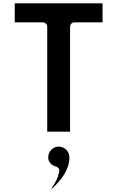

<svg xmlns="http://www.w3.org/2000/svg" viewBox="-20 -820 710 1159"><path d="M334 65C300.2 65 271 93.5 271 130C271 156.9 290.2 178.9 318.8 185.7C330.6 188.5 340.1 201.1 337.6 214.5C329.2 260.1 307.7 293.7 290.2 316.4L293.2 318.8C349.1 269.1 399 203.9 399 130C399 93.7 370.3 65 334 65ZM69 -685H240C250.7 -685 265 -675.1 265 -660V-25H403V-660C403 -670.7 412.9 -685 428 -685H599V-800H69Z"/></svg>

Font: Hussar Ekologiczny
Style: Regular
Weight: 400
Foundry: Cannot Into Space Fonts
Version: Version 0.97